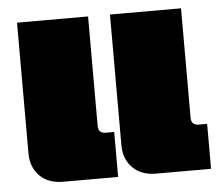

<svg xmlns="http://www.w3.org/2000/svg" viewBox="-44 -589 738 638"><g transform="rotate(-5 325.0 -270.0)"><path d="M452 0Q402 0 373.5 -29Q345 -58 345 -104V-540H582V-175Q582 -150 607 -150H635V0ZM142 0Q92 0 63.5 -29Q35 -58 35 -104V-540H272V-175Q272 -150 297 -150H325V0Z"/></g></svg>

Font: Kanit Black
Style: Regular
Weight: 900
Designer: Katatrad Team
Foundry: CadsonDemak
Version: Version 2.000; ttfautohint (v1.8.3)